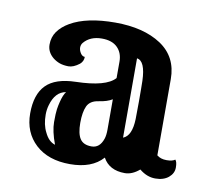

<svg xmlns="http://www.w3.org/2000/svg" viewBox="-55 -819 599 539"><g transform="rotate(10 244.0 -550.0)"><path d="M269.5 -378.4Q238.3 -343.3 176 -343.3Q113.8 -343.3 77.6 -376.7Q41.5 -410.2 41.5 -464.4Q41.5 -518.6 67.9 -545.4Q94.2 -572.3 152.3 -573.7Q238.3 -575.7 263.2 -604V-650.9Q263.2 -675.8 248 -690.9Q232.9 -706.1 203.6 -706.1Q170.4 -706.1 152.3 -684.6Q147.5 -678.7 147.5 -670.9Q147.5 -663.1 152.6 -655Q157.7 -647 165 -647Q165 -634.3 155.3 -626Q138.2 -612.8 123.8 -613Q109.4 -613.3 99.1 -616.9Q88.9 -620.6 80.1 -627.4Q61.5 -642.6 61.5 -664.1Q61.5 -685.5 73 -701.7Q84.5 -717.8 105.5 -730Q151.9 -756.8 232.9 -756.8Q314 -756.8 363.8 -723.9Q413.6 -690.9 413.6 -627.4V-410.2Q424.3 -401.4 441.2 -401.4Q458 -401.4 465.3 -407.2Q470.7 -401.9 470.7 -385.3Q470.7 -368.7 456.5 -356.9Q442.4 -345.2 418.7 -345.2Q395 -345.2 373.5 -362.8Q353 -345.2 332 -345.2Q287.6 -345.2 269.5 -378.4ZM310.1 -442.4Q334.5 -451.7 335.9 -500Q336.4 -526.9 336.4 -550.8Q336.4 -574.7 336.2 -587.4Q335.9 -600.1 335.9 -608.9Q334 -665.5 310.1 -668.5ZM259.8 -430.7Q263.2 -440.9 263.2 -457V-543.5Q249 -534.7 224.9 -531.2Q200.7 -527.8 192.6 -510.5Q184.6 -493.2 184.6 -462.6Q184.6 -432.1 194.1 -417.5Q203.6 -402.8 227.1 -402.8Q250.5 -402.8 259.8 -430.7ZM125.5 -389.6Q111.8 -426.3 111.8 -451.9Q111.8 -477.5 113.5 -488.8Q115.2 -500 117.7 -509.8Q123 -531.2 130.4 -540.5Q100.1 -535.6 88.9 -496.1Q85 -482.9 85 -468.5Q85 -454.1 87.6 -441.7Q90.3 -429.2 95.7 -418.9Q106.9 -395 125.5 -389.6Z"/></g></svg>

Font: Rye
Style: Regular
Weight: 400
Designer: Nicole Fally
Foundry: Nicole Fally
Version: Version 1.001